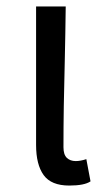

<svg xmlns="http://www.w3.org/2000/svg" viewBox="-20 -563 332 596"><path d="M195 13Q139 13 115.5 -19.5Q92 -52 92 -113V-543H184Q183 -458 181 -371Q177 -227 177 -106Q177 -83 187.5 -73Q198 -63 215 -63Q230 -63 248 -69L261 0Q242 13 195 13Z"/></svg>

Font: Noto Sans CJK KR Regular (TTF)
Style: Regular
Weight: 400
Designer: Ryoko NISHIZUKA 西塚涼子 (kana & ideographs); Paul D. Hunt (Latin, Greek & Cyrillic); Wenlong ZHANG 张文龙 (bopomofo); Sandoll 
Foundry: Adobe Systems Incorporated
Version: Version 1.004;PS 1.004;hotconv 1.0.82;makeotf.lib2.5.63406